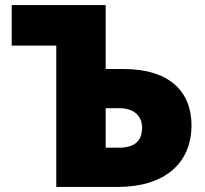

<svg xmlns="http://www.w3.org/2000/svg" viewBox="-20 -734 806 754"><path d="M201 0H444C625 0 732 -92 732 -242C732 -373 647 -463 465 -463H395V-714H26V-555H201ZM395 -154V-309H452C501 -309 538 -282 538 -233C538 -182 510 -154 448 -154Z"/></svg>

Font: Noto Sans UI Black
Style: Regular
Weight: 900
Designer: Monotype Design Team
Foundry: Monotype Imaging Inc.
Version: Version 1.901